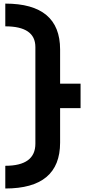

<svg xmlns="http://www.w3.org/2000/svg" viewBox="-20 -909 483 1081"><path d="M9.8 152.3Q9.8 152.3 9.8 24.4Q179.2 24.4 179.2 -100.1V-644Q179.2 -760.7 9.8 -760.7V-888.7Q318.4 -888.7 318.4 -630.4V-438H433.6V-300.3H318.4V-106Q318.4 152.3 9.8 152.3Z"/></svg>

Font: Newest Shape
Style: Bold
Weight: 700
Designer: Wojciech Kalinowski "wmk69" (wmk69@o2.pl)
Foundry: Wojciech Kalinowski "wmk69" (wmk69@o2.pl)
Version: Version 1.0.0; 2022-02-24